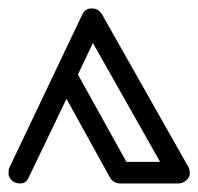

<svg xmlns="http://www.w3.org/2000/svg" viewBox="-20 -741 466 451"><path d="M356 -360.8 198.2 -640.1 163.1 -565.9 276.9 -360.8ZM422.9 -348.1Q425.8 -342.3 425.8 -333.5Q425.8 -324.7 417.5 -317.4Q409.2 -310.1 399.9 -310.1H262.2Q247.1 -310.1 238.8 -323.2L136.2 -508.8L47.9 -325.2Q42 -310.1 27.8 -310.1Q13.7 -310.1 6.8 -318.1Q0 -326.2 0 -332Q0 -342.8 2 -347.2L172.9 -706.1Q179.2 -721.2 195.1 -721.2Q210.9 -721.2 219.2 -708Z"/></svg>

Font: Ribeye Marrow
Style: Regular
Weight: 400
Designer: Astigmatic (AOETI)
Foundry: Astigmatic (AOETI)
Version: Version 1.000